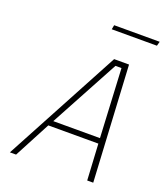

<svg xmlns="http://www.w3.org/2000/svg" viewBox="-156 -975 922 1078"><g transform="rotate(20 305.0 -435.5)"><path d="M459 -659 480 -248H201L423 -659ZM69 0 183 -216H482L494 0H530L492 -692H403L32 0ZM603 -845 610 -871H338L333 -845Z"/></g></svg>

Font: RazerF5 Thin
Style: Italic
Weight: 250
Foundry: Razer Inc.
Version: Version 2